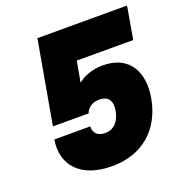

<svg xmlns="http://www.w3.org/2000/svg" viewBox="-131 -847 917 962"><g transform="rotate(-20 327.5 -365.5)"><path d="M172 -731 94 -289H284C293 -314 318 -336 356 -336C403 -336 425 -309 416 -256C407 -205 379 -168 329 -168C282 -168 268 -198 270 -225H78C57 -94 137 0 307 0C467 0 577 -96 605 -253C627 -375 583 -491 432 -491C378 -491 330 -473 299 -447L319 -558H620L650 -731Z"/></g></svg>

Font: SVN-Poppins ExtraBold
Style: Italic
Weight: 800
Italic angle: -10°
Designer: Ninad Kale (Devanagari), Jonny Pinhorn (Latin)
Foundry: Indian Type Foundry
Version: Version 3.002 2017